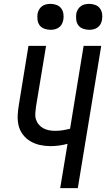

<svg xmlns="http://www.w3.org/2000/svg" viewBox="-20 -972 549 992"><path d="M291 0 329 -229Q307 -223 285 -220Q263 -217 241 -217Q213 -217 186 -223Q159 -229 136.5 -242.5Q114 -256 98 -277Q82 -298 76 -324Q70 -350 71.5 -378Q73 -406 78 -434L127 -735H218L166 -421Q164 -405 162.5 -388Q161 -371 165.5 -356Q170 -341 180 -329Q190 -317 203.5 -309.5Q217 -302 233 -299Q249 -296 266 -296Q285 -296 304 -299Q323 -302 342 -307L412 -735H503L382 0ZM441 -818Q425 -818 409.5 -823.5Q394 -829 385 -841Q376 -853 374 -869Q372 -885 374 -901Q376 -912 382 -922.5Q388 -933 397.5 -940Q407 -947 418.5 -949.5Q430 -952 441 -952Q457 -952 472 -946.5Q487 -941 496 -929Q505 -917 507.5 -901Q510 -885 507 -869Q505 -858 499.5 -847.5Q494 -837 484 -830Q474 -823 463 -820.5Q452 -818 441 -818ZM241 -818Q225 -818 209.5 -823.5Q194 -829 185 -841Q176 -853 174 -869Q172 -885 174 -901Q176 -912 182 -922.5Q188 -933 197.5 -940Q207 -947 218.5 -949.5Q230 -952 241 -952Q257 -952 272 -946.5Q287 -941 296 -929Q305 -917 307.5 -901Q310 -885 307 -869Q305 -858 299.5 -847.5Q294 -837 284 -830Q274 -823 263 -820.5Q252 -818 241 -818Z"/></svg>

Font: Iosevka Curly Medium
Style: Italic
Weight: 500
Italic angle: -9°
Monospace: yes
Designer: Belleve Invis
Foundry: Belleve Invis
Version: Version 22.1.2; ttfautohint (v1.8.4)